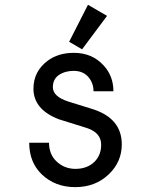

<svg xmlns="http://www.w3.org/2000/svg" viewBox="-20 -766 626 796"><path d="M101.1 -174.3H183.1Q183.6 -125.5 214.4 -96.7Q247.1 -65.9 293 -65.9Q341.3 -65.9 371.6 -95.2Q399.4 -122.6 399.4 -166Q399.4 -215.3 341.3 -234.9L224.1 -271.5Q118.7 -312 118.7 -398.4Q118.7 -469.2 176.3 -513.2Q220.2 -546.9 286.6 -546.9Q362.3 -546.9 410.2 -494.1Q450.2 -450.2 450.2 -387.7H367.7Q367.7 -421.4 346.7 -446.3Q324.7 -472.2 285.2 -472.2Q249 -472.2 222.7 -454.1Q199.2 -436.5 199.2 -404.8Q199.2 -365.2 264.2 -344.7L364.7 -313.5Q484.9 -274.9 484.9 -167.5Q484.9 -94.7 430.7 -43Q375 9.8 292 9.8Q208.5 9.8 153.3 -43Q101.1 -93.3 101.1 -174.3ZM344.7 -746.1 423.8 -700.2 320.3 -561.5 266.6 -592.8Z"/></svg>

Font: Consola Mono
Style: Book
Weight: 400
Monospace: yes
Version: Version 2.001